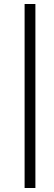

<svg xmlns="http://www.w3.org/2000/svg" viewBox="-20 -710 271 960"><path d="M103 230V-690H157V230Z"/></svg>

Font: Lisu Bosa Light
Style: Italic
Weight: 300
Italic angle: -19°
Designer: David Morse, Annie Olsen, Victor Gaultney, Frank Grießhammer (Latin)
Foundry: SIL International
Version: Version 2.000